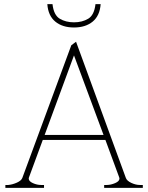

<svg xmlns="http://www.w3.org/2000/svg" viewBox="-20 -909 717 929"><path d="M209 -889H234Q240 -836 269 -818.5Q298 -801 338 -801Q378 -801 407 -818.5Q436 -836 442 -889H467Q463 -833 428.5 -804.5Q394 -776 338 -776Q282 -776 247.5 -804.5Q213 -833 209 -889ZM671 -14V0H484V-14H496Q516 -14 537 -23Q558 -32 558 -45Q558 -48 556 -53Q554 -58 553 -61L490 -232H187L124 -61Q123 -58 121 -53Q119 -48 119 -45Q119 -32 139 -23Q159 -14 179 -14H193V0H6V-14H20Q41 -16 62 -25.5Q83 -35 88 -48L325 -690L348 -707L589 -48Q594 -34 615.5 -24Q637 -14 657 -14ZM481 -256 338 -641 196 -256Z"/></svg>

Font: Taviraj Thin
Style: Regular
Weight: 100
Designer: Katatrad Team
Foundry: CadsonDemak
Version: Version 1.030